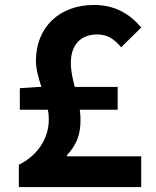

<svg xmlns="http://www.w3.org/2000/svg" viewBox="-20 -755 629 775"><path d="M250 -128C289 -171 305 -210 305 -271C305 -285 304 -299 302 -312H455V-404H282C273 -437 266 -469 266 -501C266 -576 307 -616 373 -616C413 -616 442 -597 469 -564L550 -644C502 -701 442 -735 359 -735C223 -735 125 -648 125 -509C125 -475 136 -440 147 -404H136L60 -399V-312H173C176 -299 177 -285 177 -272C177 -191 126 -124 56 -90V0H550V-124H250Z"/></svg>

Font: Genne Gothic Bold
Style: Regular
Weight: 700
Designer: Ryoko NISHIZUKA (kana & ideographs); Paul D. Hunt (Latin, Greek & Cyrillic); Wenlong ZHANG (bopomofo); Sandoll Communica
Foundry: Adobe Systems Incorporated
Version: Version 1.004;PS 1.004;hotconv 16.6.51;makeotf.lib2.5.65220